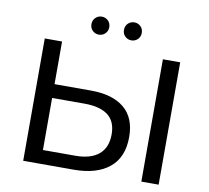

<svg xmlns="http://www.w3.org/2000/svg" viewBox="-92 -980 1177 1082"><g transform="rotate(10 496.5 -438.5)"><path d="M416 -456Q540 -456 607 -400.5Q674 -345 674 -235Q674 -119 601.5 -59.5Q529 0 398 0H109V-700H208V-456ZM394 -79Q481 -79 527.5 -118Q574 -157 574 -233Q574 -307 528 -342Q482 -377 394 -377H208V-79ZM785 0V-700H884V0ZM591 -774Q570 -774 555 -788.5Q540 -803 540 -825Q540 -848 555 -862.5Q570 -877 591 -877Q612 -877 627 -862.5Q642 -848 642 -825Q642 -803 627 -788.5Q612 -774 591 -774ZM405 -774Q384 -774 369 -788.5Q354 -803 354 -825Q354 -848 369 -862.5Q384 -877 405 -877Q426 -877 441 -862.5Q456 -848 456 -825Q456 -803 441 -788.5Q426 -774 405 -774Z"/></g></svg>

Font: MOST Montserrat Medium
Style: Regular
Weight: 500
Designer: Julieta Ulanovsky
Foundry: Julieta Ulanovsky
Version: Version 8.000;March 11, 2024;FontCreator 15.0.0.2926 64-bit